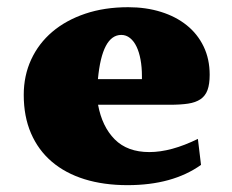

<svg xmlns="http://www.w3.org/2000/svg" viewBox="-20 -511 653 541"><path d="M379.9 -288.1V-296.9Q379.9 -321.8 376 -343Q372.1 -364.3 364.7 -379.6Q357.4 -395 346.4 -403.8Q335.4 -412.6 321.8 -412.6Q267.6 -412.6 255.9 -288.1ZM400.9 -82.5Q461.9 -82.5 537.6 -119.6L546.4 -46.4Q466.3 10.7 339.4 10.7Q272 10.7 218 -6.1Q164.1 -22.9 126 -55.4Q87.9 -87.9 67.4 -135.3Q46.9 -182.6 46.9 -243.7Q46.9 -297.9 67.9 -343.3Q88.9 -388.7 127.4 -421.4Q166 -454.1 220.2 -472.4Q274.4 -490.7 341.3 -490.7Q391.6 -490.7 433.6 -477.5Q475.6 -464.4 506.1 -439.9Q536.6 -415.5 553.7 -380.1Q570.8 -344.7 570.8 -300.3Q570.8 -273.9 564.7 -257.3Q558.6 -240.7 544.9 -231.4Q531.2 -222.2 510 -219Q488.8 -215.8 458 -215.8H256.3Q267.6 -154.3 303.2 -118.4Q338.9 -82.5 400.9 -82.5Z"/></svg>

Font: Tienne Black
Style: Regular
Weight: 900
Designer: vernon adams
Foundry: vernon adams
Version: Version 001.001